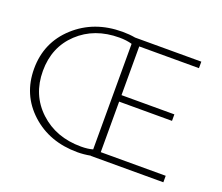

<svg xmlns="http://www.w3.org/2000/svg" viewBox="-112 -829 1156 1000"><g transform="rotate(20 466.0 -329.0)"><path d="M516 -36H876V0H474V-1Q436 6 402 6Q246 6 143.5 -88Q41 -182 41 -326Q41 -472 146.5 -568Q252 -664 409 -664Q447 -664 480 -658H847V-622H516V-352H809V-316H516ZM409 -28Q447 -28 474 -36V-621Q443 -630 404 -630Q266 -630 177 -546.5Q88 -463 88 -331Q88 -198 179 -113Q270 -28 409 -28Z"/></g></svg>

Font: EauTestSC Light
Style: Regular
Weight: 300
Designer: Christian Thalmann (Catharsis Fonts)
Version: Version 0.001;PS 000.001;hotconv 1.0.88;makeotf.lib2.5.64775